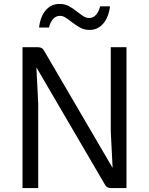

<svg xmlns="http://www.w3.org/2000/svg" viewBox="-20 -954 756 974"><path d="M621.6 -714.4V0H542.5Q531.7 0 524.4 -4.2Q517.1 -8.3 512.2 -17.6L164.6 -612.3L173.8 -430.2V0H94.2V-714.4H173.3Q184.1 -714.4 191.4 -710.2Q198.7 -706.1 203.6 -696.8L551.3 -102.1L542 -284.7V-714.4ZM341.8 -843.8Q321.8 -859.4 309.6 -866.5Q297.4 -873.5 284.2 -873.5Q262.2 -873.5 248 -856.2Q233.9 -838.9 228.5 -814.5H178.2Q184.6 -870.1 212.2 -902.1Q239.7 -934.1 281.7 -934.1Q308.1 -934.1 328.6 -923.3Q349.1 -912.6 374 -892.6Q394 -877 406.2 -869.9Q418.5 -862.8 432.1 -862.8Q454.1 -862.8 468.3 -880.1Q482.4 -897.5 487.8 -921.9H538.1Q531.2 -866.2 503.7 -834.2Q476.1 -802.2 434.6 -802.2Q408.2 -802.2 387.9 -813Q367.7 -823.7 341.8 -843.8Z"/></svg>

Font: Lycee Sans
Style: Regular
Weight: 400
Designer: Justin Alvin
Foundry: Alkove Design
Version: Version 1.030